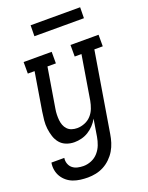

<svg xmlns="http://www.w3.org/2000/svg" viewBox="-172 -787 841 1093"><g transform="rotate(-20 248.5 -240.0)"><path d="M166 223Q143 223 120.5 220Q98 217 78 209.5Q58 202 41.5 188.5Q25 175 14 157Q3 139 -1 117Q-5 95 -1 72H77Q74 90 80 107Q86 124 99 134.5Q112 145 129.5 149Q147 153 165 153Q189 153 213 143Q237 133 254 113.5Q271 94 280 70.5Q289 47 293 23L310 -81Q299 -61 283 -44Q267 -27 247.5 -15Q228 -3 206 2.5Q184 8 163 8Q137 8 114 -1Q91 -10 76 -28Q61 -46 53.5 -69.5Q46 -93 43 -117.5Q40 -142 42.5 -168Q45 -194 49 -219L87 -450H46V-520H216V-450H165L125 -208Q122 -191 121.5 -174Q121 -157 122.5 -141Q124 -125 129.5 -110Q135 -95 146 -83.5Q157 -72 172.5 -67Q188 -62 205 -62Q227 -62 250 -71Q273 -80 289.5 -98Q306 -116 314.5 -138.5Q323 -161 327 -183L371 -450H330V-520H500V-450H449L369 34Q365 59 357.5 83Q350 107 337 129Q324 151 304.5 170Q285 189 262 201Q239 213 214.5 218Q190 223 166 223ZM154 -637 155 -703H455L454 -637Z"/></g></svg>

Font: Iosevka Curly Slab
Style: Italic
Weight: 400
Italic angle: -9°
Monospace: yes
Designer: Belleve Invis
Foundry: Belleve Invis
Version: Version 22.1.2; ttfautohint (v1.8.4)